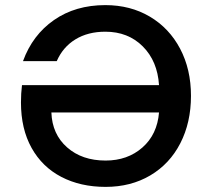

<svg xmlns="http://www.w3.org/2000/svg" viewBox="-20 -724 824 751"><path d="M392 -704Q490 -704 566 -659Q642 -614 684.5 -533.5Q727 -453 727 -349Q727 -245 685.5 -164Q644 -83 568 -38Q492 7 393 7Q295 7 220 -32Q145 -71 103.5 -145.5Q62 -220 62 -323Q62 -359 66 -391H602Q596 -485 538.5 -542.5Q481 -600 392 -600Q324 -600 275 -570Q226 -540 202 -485H70Q107 -587 191 -645.5Q275 -704 392 -704ZM393 -96Q479 -96 537 -147Q595 -198 602 -284H181Q184 -199 242.5 -147.5Q301 -96 393 -96Z"/></svg>

Font: MSTAGE Medium
Style: Regular
Weight: 500
Designer: Ninad Kale (Devanagari), Jonny Pinhorn (Latin)
Foundry: Indian Type Foundry
Version: 4.004